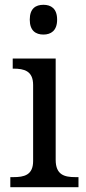

<svg xmlns="http://www.w3.org/2000/svg" viewBox="-20 -780 360 800"><path d="M161 -636C192 -636 218 -652 218 -698C218 -745 192 -760 161 -760C129 -760 104 -745 104 -698C104 -652 129 -636 161 -636ZM23 0H307V-42H294C249 -42 212 -51 212 -114V-536H33V-494H36C80 -494 118 -485 118 -426V-109C118 -50 80 -42 36 -42H23Z"/></svg>

Font: Noto Fangsong KSS Vertical
Style: Regular
Weight: 400
Designer: LIU Zhao, ZHANG Congyu, Kushim JIANG
Foundry: Guyu Beijing Co. Ltd.
Version: Version 1.000;November 16, 2022;FontCreator 11.5.0.2427 64-b